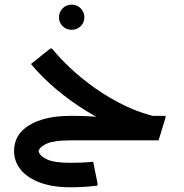

<svg xmlns="http://www.w3.org/2000/svg" viewBox="-20 -598 782 818"><path d="M623.3 -10Q555 -25 484.3 -54.7Q413.7 -84.3 346.2 -126.2Q278.7 -168 218.7 -218.5Q158.7 -269 112 -325.3L194.3 -391.3H201.3Q233.3 -351.7 280.8 -307Q328.3 -262.3 388.2 -220.3Q448 -178.3 516.2 -145.8Q584.3 -113.3 657.3 -98.3ZM279 0V-104.3H295.3Q330.3 -104.3 357.2 -102.8Q384 -101.3 399.3 -99.3Q414.7 -97.3 414.7 -97.3L508.7 -104.3H685.3V-97.3L655.7 0ZM282 200Q205 200 151 180Q97 160 68.5 125.2Q40 90.3 40 44.7Q40 -26 105.5 -65.2Q171 -104.3 279 -104.3V0Q211.7 0 180.8 13.2Q150 26.3 144 46Q150 67.7 181.7 81.7Q213.3 95.7 280.7 95.7Q300.3 95.7 325.8 94.7Q351.3 93.7 377 91.3L395.3 182V192.7Q365.3 196.7 334.2 198.3Q303 200 282 200ZM285.2 -471Q262.7 -471 247 -486.3Q231.3 -501.7 231.3 -524.2Q231.3 -546.8 247.1 -562.6Q262.9 -578.3 285.5 -578.3Q308 -578.3 323.7 -562.6Q339.3 -546.8 339.3 -524.2Q339.3 -501.7 323.6 -486.3Q307.8 -471 285.2 -471Z"/></svg>

Font: Fustat
Style: Regular
Weight: 400
Designer: Mohamed Gaber, Khaled Hosny, Laura Garcia Mut
Foundry: Kief Type Foundry, Alif Type Foundry, Hard Type Foundry
Version: Version 1.007